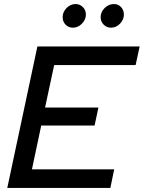

<svg xmlns="http://www.w3.org/2000/svg" viewBox="-20 -930 711 950"><path d="M16 0 165 -700H671L651 -608H248L203 -398H467L448 -309H184L138 -92H545L526 0ZM341 -793Q319 -793 304.5 -808Q290 -823 290 -845Q290 -871 309.5 -890.5Q329 -910 354 -910Q375 -910 390 -895Q405 -880 405 -858Q405 -833 385.5 -813Q366 -793 341 -793ZM529 -793Q508 -793 493 -808Q478 -823 478 -845Q478 -871 498 -890.5Q518 -910 544 -910Q565 -910 579 -895Q593 -880 593 -858Q593 -833 574 -813Q555 -793 529 -793Z"/></svg>

Font: Red Hat Display Medium
Style: Italic
Weight: 500
Italic angle: -12°
Designer: Pentagram, MCKL
Foundry: Pentagram, MCKL
Version: Version 1.023; ttfautohint (v1.8.3)